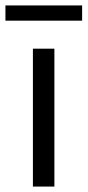

<svg xmlns="http://www.w3.org/2000/svg" viewBox="-44 -686 322 706"><path d="M156 0H77V-507H156ZM258 -610H-24V-666H258Z"/></svg>

Font: Hind Siliguri
Style: Regular
Weight: 400
Designer: Jyotish Sonowal
Foundry: Indian Type Foundry
Version: Version 1.001;PS 1.0;hotconv 1.0.86;makeotf.lib2.5.63406; tt